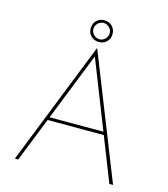

<svg xmlns="http://www.w3.org/2000/svg" viewBox="-129 -1002 967 1103"><g transform="rotate(15 354.5 -450.5)"><path d="M63 0 354 -734H356L647 0H625L349 -701L362 -704L83 0ZM184 -281H527L529 -263H182ZM290 -836Q290 -864 308.5 -882.5Q327 -901 355 -901Q383 -901 401.5 -882.5Q420 -864 420 -836Q420 -808 401.5 -790Q383 -772 355 -772Q327 -772 308.5 -790Q290 -808 290 -836ZM306 -836Q306 -817 320.5 -802.5Q335 -788 355 -788Q374 -788 388.5 -802.5Q403 -817 403 -836Q403 -856 388.5 -870.5Q374 -885 355 -885Q335 -885 320.5 -870.5Q306 -856 306 -836Z"/></g></svg>

Font: Josefin Sans Thin Thin
Style: Regular
Weight: 250
Version: Version 2.001